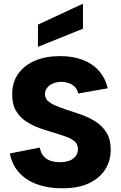

<svg xmlns="http://www.w3.org/2000/svg" viewBox="-20 -1010 651 1037"><path d="M428 -990V-855L185 -757V-877ZM195 -213Q200 -184 215.5 -166.5Q231 -149 253.5 -141.5Q276 -134 303 -134Q350 -134 375.5 -153.5Q401 -173 401 -204Q401 -229 385.5 -244Q370 -259 342.5 -269.5Q315 -280 279 -291Q239 -302 198 -316.5Q157 -331 122 -353.5Q87 -376 66 -412Q45 -448 46 -502Q46 -568 80 -614Q114 -660 172 -683.5Q230 -707 305 -707Q373 -707 426 -687Q479 -667 513.5 -628.5Q548 -590 562 -533L402 -505Q398 -527 384 -541Q370 -555 350.5 -561.5Q331 -568 312 -568Q288 -568 268 -560Q248 -552 235.5 -537Q223 -522 223 -502Q223 -480 237.5 -466Q252 -452 277 -441Q302 -430 332 -420Q373 -407 416 -392Q459 -377 496 -353.5Q533 -330 555.5 -293.5Q578 -257 578 -202Q578 -143 549 -96Q520 -49 462 -21Q404 7 315 7Q240 7 180.5 -14.5Q121 -36 83 -78Q45 -120 33 -181Z"/></svg>

Font: Albert Sans Black
Style: Regular
Weight: 900
Designer: Andreas Rasmussen
Foundry: a.Foundry
Version: Version 1.025